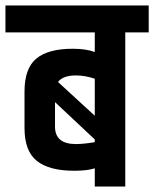

<svg xmlns="http://www.w3.org/2000/svg" viewBox="-55 -685 566 705"><path d="M147 -310V-220Q147 -156 224 -156Q251 -156 293 -163V-173ZM293 -260V-396Q257 -408 224 -408Q176 -408 158 -384ZM-35 -665H491V-566H405V0H293V-67Q266 -58 217 -58Q126 -58 80.5 -94Q35 -130 35 -215V-349Q35 -434 78.5 -470Q122 -506 212 -506Q261 -506 293 -494V-566H-35Z"/></svg>

Font: Khand ExtraBold
Style: Regular
Weight: 800
Designer: Sanchit Sawaria and Jyotish Sonowal (Devanagari), Satya Rajpurohit (Latin)
Foundry: Indian Type Foundry
Version: Version 2.000;PS 1.0;hotconv 1.0.79;makeotf.lib2.5.61930